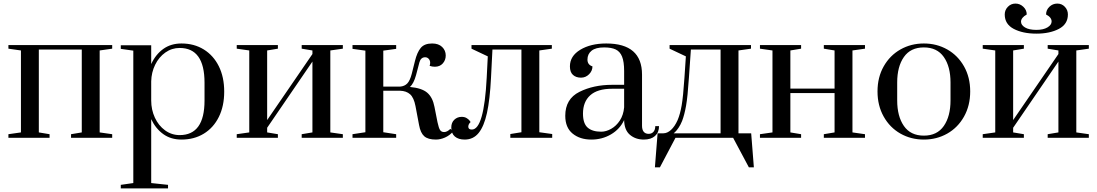

<svg xmlns="http://www.w3.org/2000/svg" viewBox="-20 -770 6132 1073"><path d="M27 0V-20L97 -30V-488L27 -498V-518H607V-498L537 -488V-30L607 -20V0H377V-20L437 -30V-493H197V-30L257 -20V0Z M655 263 725 253V-487L655 -497V-517H825V-412Q850 -466 892.5 -496.5Q935 -527 994 -527Q1065 -527 1119 -493.5Q1173 -460 1203 -399.5Q1233 -339 1233 -258Q1233 -177 1203 -116.5Q1173 -56 1119 -23Q1065 10 994 10Q935 10 892.5 -20.5Q850 -51 825 -104V253L919 263V283H655ZM1123 -208V-308Q1123 -502 984 -502Q940 -502 904 -476.5Q868 -451 847 -408Q826 -365 825 -315V-208Q825 -157 845.5 -112.5Q866 -68 902.5 -41.5Q939 -15 984 -15Q1123 -15 1123 -208Z M1303 0V-20L1373 -30V-488L1303 -498V-518H1533V-498L1473 -488V-99L1726 -468V-488L1666 -498V-518H1896V-498L1826 -488V-30L1896 -20V0H1666V-20L1726 -30V-426L1473 -56V-30L1533 -20V0Z M2322 -71 2302 -177Q2293 -224 2272 -243Q2251 -262 2215 -263H2122V-31L2194 -20V0H1950V-20L2022 -31V-487L1950 -497V-518H2194V-497L2122 -487V-286H2216Q2241 -288 2256 -303.5Q2271 -319 2281 -357L2299 -429Q2311 -478 2331.5 -502.5Q2352 -527 2395 -527Q2431 -527 2451 -507.5Q2471 -488 2471 -460Q2471 -434 2454.5 -415.5Q2438 -397 2410 -397Q2395 -397 2381 -402Q2384 -411 2384 -419Q2384 -432 2376 -441Q2368 -450 2356 -450Q2332 -450 2324 -422L2305 -350Q2292 -303 2271 -284Q2337 -278 2367.5 -252Q2398 -226 2408 -173L2425 -87Q2432 -54 2439.5 -43Q2447 -32 2462 -32Q2479 -32 2497 -50L2512 -35Q2493 -13 2467 -1.5Q2441 10 2416 10Q2372 10 2351 -8.5Q2330 -27 2322 -71Z M2502 -57Q2502 -85 2519 -101Q2536 -117 2560 -117Q2576 -117 2587 -110.5Q2598 -104 2603.5 -97Q2609 -90 2610 -88Q2597 -76 2597 -62Q2597 -46 2617 -46Q2685 -46 2700 -336L2706 -455L2615 -498V-518H3064V-498L2994 -488V-31L3066 -21V0H2832V-21L2894 -31V-493H2732L2724 -335Q2718 -214 2701.5 -139Q2685 -64 2655 -27Q2625 10 2577 10Q2542 10 2522 -7Q2502 -24 2502 -57Z M3139 -123Q3139 -217 3218 -256.5Q3297 -296 3401 -296H3468V-373Q3468 -425 3456.5 -453.5Q3445 -482 3421 -493.5Q3397 -505 3356 -505Q3309 -505 3286 -486.5Q3263 -468 3263 -437Q3263 -408 3291 -399Q3291 -374 3272 -355Q3253 -336 3227 -336Q3199 -336 3182 -351.5Q3165 -367 3165 -399Q3165 -457 3223 -492Q3281 -527 3368 -527Q3568 -527 3568 -353V-67Q3568 -45 3577.5 -33.5Q3587 -22 3605 -22Q3622 -22 3632 -33.5Q3642 -45 3642 -65H3663Q3663 -30 3640.5 -10Q3618 10 3578 10Q3532 10 3500.5 -16.5Q3469 -43 3468 -99Q3444 -48 3394.5 -19Q3345 10 3285 10Q3221 10 3180 -23.5Q3139 -57 3139 -123ZM3468 -170V-274H3401Q3319 -274 3278.5 -237.5Q3238 -201 3238 -135Q3238 -80 3264 -57Q3290 -34 3340 -34Q3367 -34 3395.5 -50Q3424 -66 3444 -96.5Q3464 -127 3468 -170Z M4193 165H4165L4077 0H3755L3668 165H3640L3655 -25H3687Q3709 -25 3730 -44Q3751 -63 3767 -99Q3781 -132 3789.5 -181Q3798 -230 3805 -335L3813 -455L3722 -498V-518H4177V-498L4107 -488V-25H4178ZM4007 -493H3841L3830 -335Q3823 -229 3814 -178.5Q3805 -128 3792 -94Q3783 -72 3772.5 -56.5Q3762 -41 3754.5 -34Q3747 -27 3745 -25H4007Z M4227 0V-20L4297 -30V-488L4227 -498V-518H4457V-498L4397 -488V-275H4644V-488L4584 -498V-518H4814V-498L4744 -488V-30L4814 -20V0H4584V-20L4644 -30V-250H4397V-30L4457 -20V0Z M4884 -259Q4884 -338 4918.5 -399Q4953 -460 5012 -493.5Q5071 -527 5143 -527Q5215 -527 5274 -493.5Q5333 -460 5367.5 -399Q5402 -338 5402 -259Q5402 -180 5367.5 -118.5Q5333 -57 5274 -23.5Q5215 10 5143 10Q5071 10 5012 -23.5Q4953 -57 4918.5 -118.5Q4884 -180 4884 -259ZM5292 -209V-309Q5292 -398 5254.5 -451.5Q5217 -505 5143 -505Q5069 -505 5031.5 -451.5Q4994 -398 4994 -309V-209Q4994 -120 5031.5 -66Q5069 -12 5143 -12Q5217 -12 5254.5 -66Q5292 -120 5292 -209Z M5472 0V-20L5542 -30V-488L5472 -498V-518H5702V-498L5642 -488V-99L5895 -468V-488L5835 -498V-518H6065V-498L5995 -488V-30L6065 -20V0H5835V-20L5895 -30V-426L5642 -56V-30L5702 -20V0ZM5595 -689Q5595 -714 5612.5 -732Q5630 -750 5655 -750Q5680 -750 5699 -732Q5718 -714 5718 -689Q5703 -681 5694.5 -670.5Q5686 -660 5686 -649Q5686 -630 5708.5 -616.5Q5731 -603 5772 -603Q5811 -603 5834 -617Q5857 -631 5857 -650Q5857 -673 5826 -689Q5826 -714 5844.5 -732Q5863 -750 5889 -750Q5914 -750 5931 -732Q5948 -714 5948 -689Q5948 -635 5897.5 -608.5Q5847 -582 5772 -582Q5696 -582 5645.5 -608.5Q5595 -635 5595 -689Z"/></svg>

Font: Prata
Style: Regular
Weight: 400
Designer: Ivan Petrov
Foundry: Cyreal
Version: Version 2.000